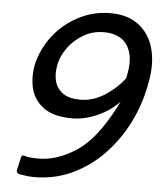

<svg xmlns="http://www.w3.org/2000/svg" viewBox="-51 -723 652 776"><g transform="rotate(5 275.5 -335.5)"><path d="M248 -242Q172 -242 131.5 -272.5Q91 -303 80 -350.5Q69 -398 81 -452Q91 -493 115.5 -534Q140 -575 177.5 -607.5Q215 -640 263 -659.5Q311 -679 368 -679Q421 -679 459.5 -658.5Q498 -638 521 -601Q544 -564 549.5 -512Q555 -460 540 -394Q526 -322 491 -251Q456 -180 401.5 -121.5Q347 -63 274.5 -27.5Q202 8 112 8Q104 8 89.5 6.5Q75 5 58 2Q52 1 47.5 -3Q43 -7 45 -17L56 -65Q58 -73 61 -74.5Q64 -76 71 -74Q84 -70 99.5 -69Q115 -68 125 -68Q161 -68 194 -78Q227 -88 256.5 -104.5Q286 -121 310 -142Q334 -163 355.5 -190.5Q377 -218 394 -246Q411 -274 422.5 -295.5Q434 -317 438 -326Q400 -287 349 -264.5Q298 -242 248 -242ZM351 -600Q303 -601 264.5 -578.5Q226 -556 201.5 -522Q177 -488 170 -451Q163 -416 170.5 -386.5Q178 -357 203 -338.5Q228 -320 276 -320Q325 -320 372 -349.5Q419 -379 452 -422Q467 -488 455 -527Q443 -566 415 -583Q387 -600 351 -600Z"/></g></svg>

Font: Glory Thin Medium
Style: Italic
Weight: 500
Italic angle: -12°
Version: Version 1.011